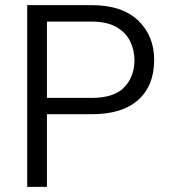

<svg xmlns="http://www.w3.org/2000/svg" viewBox="-20 -731 664 751"><path d="M338.4 -284.2H163.6V0H86.4V-710.9H338.4Q457.5 -710.9 520.3 -650.9Q583 -590.8 583 -496.6Q583 -396 520.5 -340.1Q458 -284.2 338.4 -284.2ZM338.4 -646.5H163.6V-348.1H338.4Q427.2 -348.1 466.6 -390.1Q505.9 -432.1 505.9 -495.6Q505.9 -535.6 488.8 -570.1Q471.7 -604.5 434.8 -625.5Q397.9 -646.5 338.4 -646.5Z"/></svg>

Font: Vazirmatn RD FD Light
Style: Regular
Weight: 300
Designer: Saber Rastikerdar
Foundry: Saber Rastikerdar
Version: Version 33.003